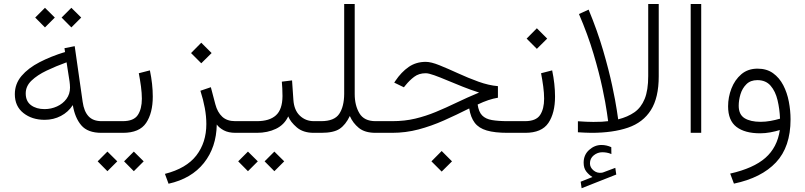

<svg xmlns="http://www.w3.org/2000/svg" viewBox="-20 -678 4110 980"><path d="M344.2 -638.2 394.5 -588.4 344.2 -538.1 294.4 -588.4ZM209.5 -638.2 259.8 -588.4 209.5 -538.1 159.7 -588.4ZM497.6 0Q427.7 0 395 -38.3Q362.3 -76.7 351.6 -141.6Q328.6 -106 290.8 -86.2Q252.9 -66.4 208 -66.4Q143.1 -66.4 99.4 -101.1Q55.7 -135.7 55.7 -197.3Q55.7 -250 89.8 -290.3Q124 -330.6 182.1 -360.6Q240.2 -390.6 312 -412.6L309.1 -432.1L361.3 -442.4L401.9 -158.2Q408.7 -109.4 431.9 -84.5Q455.1 -59.6 498.5 -59.6H521V0ZM337.4 -231Q337.4 -238.8 336.7 -246.3Q335.9 -253.9 335 -262.2L319.8 -359.9Q265.6 -340.3 218 -317.6Q170.4 -294.9 140.9 -266.6Q111.3 -238.3 111.3 -201.2Q111.3 -161.1 138.4 -141.1Q165.5 -121.1 207.5 -121.1Q241.2 -121.1 271 -134.8Q300.8 -148.4 319.1 -173.1Q337.4 -197.8 337.4 -231Z M500.5 -59.6H606.4Q662.6 -59.6 683.3 -90.8Q704.1 -122.1 704.1 -174.3Q704.1 -202.6 699.5 -237.1Q694.8 -271.5 688.5 -304.2L745.1 -318.8Q759.8 -248.5 759.8 -185.1Q759.8 -101.1 725.8 -50.5Q691.9 0 607.4 0H500.5ZM663.1 95.7 713.4 145.5 663.1 195.8 613.3 145.5ZM528.3 95.7 578.6 145.5 528.3 195.8 478.5 145.5Z M1007.3 -460 1060.1 -407.2 1007.3 -355 955.1 -407.2ZM1182.6 0Q1146 0 1122.3 -12.7Q1098.6 -25.4 1086.4 -42.5Q1084.5 73.7 1020.8 153.8Q957 233.9 840.3 259.8L821.8 209.5Q931.2 181.6 982.2 115.5Q1033.2 49.3 1033.2 -44.9Q1033.2 -84 1025.4 -126.5Q1017.6 -168.9 1002.9 -214.8L1056.2 -232.9L1079.1 -146Q1089.8 -105 1114.3 -82.3Q1138.7 -59.6 1180.2 -59.6H1204.1V0Z M1184.6 -59.6H1291.5Q1355.5 -59.6 1388.4 -89.4Q1421.4 -119.1 1421.9 -187.5Q1421.9 -208.5 1420.9 -226.8Q1419.9 -245.1 1418.5 -261.2L1470.7 -267.6L1477.5 -168.5Q1481 -115.7 1510.5 -87.6Q1540 -59.6 1582 -59.6H1601.6V0H1581.5Q1527.3 0 1494.9 -27.8Q1462.4 -55.7 1451.2 -84Q1431.2 -41 1388.4 -20.5Q1345.7 0 1291 0H1184.6ZM1380.4 95.7 1430.7 145.5 1380.4 195.8 1330.6 145.5ZM1245.6 95.7 1295.9 145.5 1245.6 195.8 1195.8 145.5Z M1736.8 -198.7V-657.7H1790.5V-197.8Q1790.5 -140.1 1814.5 -99.9Q1838.4 -59.6 1896.5 -59.6H1918.9V0H1897Q1842.3 0 1811.5 -25.1Q1780.8 -50.3 1765.6 -85.9Q1744.1 -41 1713.6 -20.5Q1683.1 0 1619.6 0H1581.5V-59.6H1619.1Q1686.5 -59.6 1711.4 -96.7Q1736.3 -133.8 1736.8 -198.7Z M2234.4 92.8 2287.1 145.5 2234.4 197.8 2182.1 145.5ZM2521.5 -238.3V-179.2Q2475.1 -171.9 2418 -144.5Q2423.3 -106.9 2440.9 -88.9Q2458.5 -70.8 2491 -65.2Q2523.4 -59.6 2572.3 -59.6H2600.6V0H2571.3Q2504.9 0 2464.4 -12Q2423.8 -23.9 2403.1 -51.3Q2382.3 -78.6 2375 -124.5Q2310.1 -91.8 2245.8 -63.2Q2181.6 -34.7 2116.2 -17.3Q2050.8 0 1981 0H1899.4V-59.6H1982.4Q2045.4 -59.6 2099.4 -72.5Q2153.3 -85.4 2204.6 -106.7Q2255.9 -127.9 2309.6 -153.8Q2363.3 -179.7 2425.3 -205.6Q2383.8 -218.8 2342 -235.4Q2300.3 -252 2262.7 -267.8Q2225.1 -283.7 2196.5 -293.9Q2168 -304.2 2152.8 -304.2Q2118.2 -304.2 2094 -285.9Q2069.8 -267.6 2050.3 -243.2L2041.5 -232.4L1992.2 -256.3L1998 -265.1Q2028.3 -310.1 2065.9 -336.2Q2103.5 -362.3 2153.3 -362.3Q2180.2 -362.3 2223.1 -345Q2266.1 -327.6 2317.6 -304Q2369.1 -280.3 2421.9 -261.2Q2474.6 -242.2 2521.5 -238.3Z M2660.6 0H2581.1V-59.6H2659.7Q2715.8 -59.6 2736.6 -90.8Q2757.3 -122.1 2757.3 -174.3Q2757.3 -202.6 2752.7 -237.1Q2748 -271.5 2741.7 -304.2L2798.3 -318.8Q2813 -248.5 2813 -185.1Q2813 -101.1 2779.1 -50.5Q2745.1 0 2660.6 0ZM2720.2 -533.7 2772.9 -481 2720.2 -428.7 2668 -481Z M3003.9 225.6Q2985.8 214.4 2972.4 197.3Q2959 180.2 2959 152.3Q2959 112.3 2987.1 87.2Q3015.1 62 3049.8 62Q3075.7 62 3100.1 73.2L3100.6 108.4Q3088.4 103 3076.9 101.1Q3065.4 99.1 3054.2 99.1Q3030.3 99.1 3010.7 114.7Q2991.2 130.4 2991.2 155.8Q2991.2 176.8 3009.5 191.9Q3027.8 207 3051.3 203.6Q3053.7 203.6 3056.2 202.6Q3058.6 201.7 3060.5 201.2L3120.6 178.7L3125.5 212.9L2948.7 282.7L2943.8 249.5ZM2998.5 0Q2981.9 0 2964.8 -1Q2947.8 -2 2929.7 -2.9V-59.1Q2954.1 -57.6 2972.2 -56.6Q2990.2 -55.7 3008.3 -55.7Q3034.7 -55.7 3051.5 -56.6Q3068.4 -57.6 3084 -59.6Q3084 -59.6 3077.6 -105Q3071.3 -150.4 3054.9 -227.8Q3038.6 -305.2 3009.5 -403.1Q2980.5 -501 2935.1 -606.4L2984.4 -628.9Q3029.3 -520.5 3058.6 -420.2Q3087.9 -319.8 3104.7 -240.7Q3121.6 -161.6 3128.4 -115.2Q3135.3 -68.8 3135.3 -68.8Q3184.1 -81.1 3218.3 -105Q3252.4 -128.9 3270.5 -173.1Q3288.6 -217.3 3288.6 -290V-657.7H3342.3V-288.6Q3342.3 -179.2 3302.2 -116Q3262.2 -52.7 3185.3 -26.4Q3108.4 0 2998.5 0Z M3559.1 -657.7V0H3505.4V-657.7Z M4015.1 -68.8Q4015.1 71.8 3940.7 150.9Q3866.2 230 3726.1 259.3L3707 208Q3825.7 181.2 3886.5 127.9Q3947.3 74.7 3960.4 -14.2Q3938 -7.3 3911.6 -2.4Q3885.3 2.4 3859.9 2.4Q3781.7 2.4 3739 -30.3Q3696.3 -63 3696.3 -135.3Q3696.3 -182.1 3713.4 -226.3Q3730.5 -270.5 3763.9 -299.1Q3797.4 -327.6 3846.7 -327.6Q3893.6 -327.6 3925.8 -304.4Q3958 -281.2 3977.8 -243.2Q3997.6 -205.1 4006.3 -159.4Q4015.1 -113.8 4015.1 -68.8ZM3862.3 -56.2Q3887.2 -56.2 3912.6 -60.8Q3938 -65.4 3961.4 -72.3Q3959.5 -121.6 3948.7 -166.7Q3938 -211.9 3913.3 -240.5Q3888.7 -269 3845.7 -269Q3810.5 -269 3789.6 -248Q3768.6 -227.1 3759.5 -196.8Q3750.5 -166.5 3750.5 -138.2Q3750.5 -93.3 3780.5 -74.7Q3810.5 -56.2 3862.3 -56.2Z"/></svg>

Font: Vazirmatn UI NL ExtraLight
Style: Regular
Weight: 200
Designer: Saber Rastikerdar
Foundry: Saber Rastikerdar
Version: Version 33.003